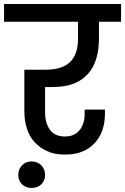

<svg xmlns="http://www.w3.org/2000/svg" viewBox="-44 -760 622 955"><path d="M558.1 -651.9H448.2V-568.8Q448.2 -512.7 435.1 -469.2Q421.4 -423.3 394 -393.1Q364.3 -360.4 323.2 -344.2Q279.3 -327.1 217.8 -327.1H180.2V-202.1Q180.2 -147.9 204.1 -115.2Q228 -81.1 278.8 -81.1Q326.2 -81.1 351.1 -111.8Q377 -142.1 377 -192.9V-214.8H478V-195.8Q478 -102.1 425.8 -46.9Q373 8.8 280.8 8.8Q225.6 8.8 191.9 -7.8Q153.8 -24.4 127.9 -53.2Q100.6 -83.5 89.8 -121.1Q77.1 -158.7 77.1 -207V-413.1H181.2Q266.1 -413.1 305.2 -452.1Q344.2 -491.2 344.2 -568.8V-651.9H-23.9V-740.2H558.1ZM46.9 109.9Q46.9 81.1 65.9 62Q85 43 112.8 43Q142.1 43 161.1 62Q180.2 81.1 180.2 109.9Q180.2 138.2 161.1 157.2Q142.1 174.8 112.8 174.8Q85 174.8 65.9 157.2Q46.9 138.2 46.9 109.9Z"/></svg>

Font: PoppinsZ Medium
Style: Regular
Weight: 500
Designer: Ninad Kale (Devanagari), Jonny Pinhorn (Latin)
Foundry: Indian Type Foundry
Version: Version 3.002;FEAKit 1.0